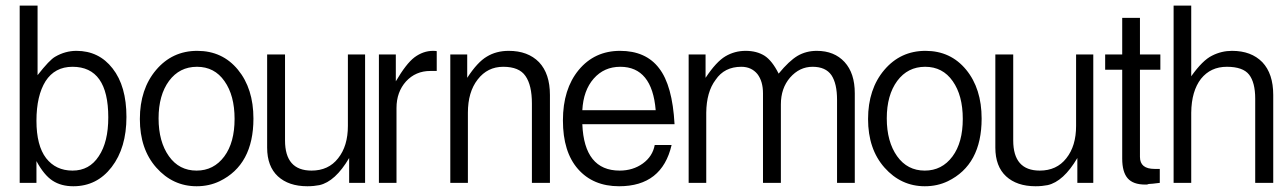

<svg xmlns="http://www.w3.org/2000/svg" viewBox="-20 -645 4470 671"><path d="M358.4 -234.9C358.4 -177.7 347.7 -132.8 325.2 -99.1C303.2 -65.4 272.9 -48.8 233.4 -48.8C194.3 -48.8 163.6 -63.5 141.1 -92.3C118.7 -121.6 107.4 -165 107.4 -223.1C107.4 -281.7 118.2 -327.6 139.2 -361.3C160.6 -394.5 191.9 -411.6 233.4 -411.6C316.9 -411.6 358.4 -352.5 358.4 -234.9ZM236.3 5.9C291.5 5.9 335.9 -16.6 370.1 -61C404.8 -106 421.9 -164.6 421.9 -236.3C421.9 -308.1 405.8 -364.7 373.5 -405.8C341.8 -446.8 299.3 -467.3 247.1 -467.3C221.2 -467.3 196.3 -460.4 172.9 -446.8C159.7 -439.5 139.2 -418 111.3 -382.3V-625.5H48.8V-5.9H107.4V-82C125 -49.3 144 -26.4 163.6 -13.7C183.6 -0.5 208 5.9 236.3 5.9Z M570.8 -362.3C595.2 -395 627.4 -411.6 668.5 -411.6C709 -411.6 741.2 -395 764.6 -361.3C788.1 -328.1 799.8 -284.2 799.8 -229.5C799.8 -174.8 788.1 -130.9 763.7 -98.1C739.3 -65.4 707 -48.8 667 -48.8C626.5 -48.8 594.2 -65.4 570.3 -99.1C546.4 -132.8 534.2 -176.8 534.2 -231.4C534.2 -285.6 546.4 -329.1 570.8 -362.3ZM667 5.9C696.8 5.9 723.1 0 747.6 -11.7C826.2 -49.8 865.7 -123 865.7 -230.5C865.7 -300.3 847.7 -357.4 811.5 -401.4C775.4 -445.3 728 -467.3 669.4 -467.3C610.8 -467.3 563 -444.8 525.4 -400.4C487.8 -356 468.8 -298.8 468.8 -229C468.8 -159.2 487.8 -102.5 526.4 -59.1C564.5 -16.1 611.8 5.9 667 5.9Z M976.1 -154.3V-454.6H913.6V-128.9C913.6 -85.4 926.3 -51.8 951.2 -28.8C976.1 -5.9 1010.3 5.9 1054.2 5.9C1069.8 5.9 1084 4.4 1096.2 2C1133.3 -6.3 1168 -38.1 1200.2 -92.8V-5.9H1255.9V-454.6H1195.8V-205.1C1195.8 -158.2 1184.6 -120.6 1161.6 -91.8C1139.2 -63 1107.9 -48.8 1068.8 -48.8C1006.8 -48.8 976.1 -84 976.1 -154.3Z M1483.9 -397H1506.3V-466.3C1503.9 -466.8 1500 -467.3 1493.7 -467.3C1470.2 -467.3 1448.7 -459.5 1428.7 -444.8C1408.7 -429.7 1387.2 -401.4 1363.3 -360.8V-454.6H1304.2V-5.9H1365.7V-267.6C1365.7 -305.2 1377 -335.9 1398.9 -360.4C1421.4 -384.8 1449.7 -397 1483.9 -397Z M1838.9 -5.9H1901.9V-313C1901.9 -362.8 1889.2 -400.9 1863.8 -427.7C1837.9 -454.1 1802.7 -467.3 1757.8 -467.3C1728.5 -467.3 1703.1 -460.4 1681.6 -447.3C1659.7 -434.6 1636.7 -409.7 1612.8 -373V-454.6H1553.7V-5.9H1615.2V-251C1615.2 -299.3 1626.5 -337.9 1649.4 -367.2C1672.4 -397 1702.1 -411.6 1738.8 -411.6C1775.9 -411.6 1801.8 -400.9 1816.4 -379.4C1831.5 -357.9 1838.9 -325.7 1838.9 -283.2Z M2271.5 -259.8H2015.1C2017.6 -306.2 2030.8 -342.8 2054.7 -370.1C2079.1 -397.9 2109.9 -411.6 2147.9 -411.6C2221.7 -411.6 2263.2 -360.8 2271.5 -259.8ZM2327.1 -138.2H2268.1C2263.2 -111.8 2249.5 -90.3 2226.6 -73.7C2203.6 -57.1 2176.3 -48.8 2145.5 -48.8C2063 -48.8 2019.5 -103 2015.1 -210.9H2337.4C2332.5 -301.3 2314.5 -366.7 2283.2 -406.7C2252.4 -447.3 2206.5 -467.3 2147 -467.3C2087.4 -467.3 2039.1 -444.8 2002.4 -400.4C1965.8 -356 1947.3 -297.4 1947.3 -224.1C1947.3 -150.9 1964.8 -94.2 2000 -54.2C2035.2 -14.2 2083 5.9 2143.6 5.9C2243.7 5.9 2304.7 -42 2327.1 -138.2Z M2905.3 -5.9H2967.3V-318.8C2967.3 -365.7 2955.6 -401.9 2931.6 -428.2C2907.7 -454.1 2875.5 -467.3 2834.5 -467.3C2809.6 -467.3 2787.1 -461.4 2767.1 -449.7C2747.6 -438 2725.6 -417.5 2701.2 -387.7C2686 -418 2669.4 -439 2651.9 -450.2C2633.8 -461.4 2612.3 -467.3 2585.9 -467.3C2560.1 -467.3 2536.6 -460.9 2515.1 -448.2C2493.7 -435.5 2470.7 -410.6 2445.8 -373V-454.6H2386.7V-5.9H2448.2V-251C2448.7 -299.3 2459.5 -337.9 2481 -366.2C2501.5 -396.5 2531.2 -411.6 2570.8 -411.6C2594.7 -411.6 2613.3 -402.8 2627 -386.2C2640.1 -369.1 2646.5 -346.7 2646.5 -318.8V-5.9H2709V-280.3C2709 -317.9 2719.7 -349.1 2741.2 -374C2763.2 -398.9 2789.1 -411.6 2819.8 -411.6C2850.1 -411.6 2872.1 -401.9 2885.7 -382.3C2898.9 -362.3 2905.3 -334 2905.3 -295.9Z M3115.7 -362.3C3140.1 -395 3172.4 -411.6 3213.4 -411.6C3253.9 -411.6 3286.1 -395 3309.6 -361.3C3333 -328.1 3344.7 -284.2 3344.7 -229.5C3344.7 -174.8 3333 -130.9 3308.6 -98.1C3284.2 -65.4 3252 -48.8 3211.9 -48.8C3171.4 -48.8 3139.2 -65.4 3115.2 -99.1C3091.3 -132.8 3079.1 -176.8 3079.1 -231.4C3079.1 -285.6 3091.3 -329.1 3115.7 -362.3ZM3211.9 5.9C3241.7 5.9 3268.1 0 3292.5 -11.7C3371.1 -49.8 3410.6 -123 3410.6 -230.5C3410.6 -300.3 3392.6 -357.4 3356.4 -401.4C3320.3 -445.3 3272.9 -467.3 3214.4 -467.3C3155.8 -467.3 3107.9 -444.8 3070.3 -400.4C3032.7 -356 3013.7 -298.8 3013.7 -229C3013.7 -159.2 3032.7 -102.5 3071.3 -59.1C3109.4 -16.1 3156.7 5.9 3211.9 5.9Z M3521 -154.3V-454.6H3458.5V-128.9C3458.5 -85.4 3471.2 -51.8 3496.1 -28.8C3521 -5.9 3555.2 5.9 3599.1 5.9C3614.7 5.9 3628.9 4.4 3641.1 2C3678.2 -6.3 3712.9 -38.1 3745.1 -92.8V-5.9H3800.8V-454.6H3740.7V-205.1C3740.7 -158.2 3729.5 -120.6 3706.5 -91.8C3684.1 -63 3652.8 -48.8 3613.8 -48.8C3551.8 -48.8 3521 -84 3521 -154.3Z M4033.2 -5.9V-54.7H4015.1C3981 -54.7 3963.9 -68.4 3963.9 -96.7V-401.4H4035.2V-454.6H3963.9V-582.5H3901.9V-454.6H3842.3V-401.4H3901.9V-90.8C3901.9 -59.6 3908.2 -36.6 3920.9 -22C3933.6 -7.3 3954.1 0 3981.9 0H3988.3C3988.8 0 3990.7 -0.5 3994.6 -2C4000.5 -2 4013.2 -3.4 4033.2 -5.9Z M4366.7 -5.9H4429.7V-313C4429.7 -362.8 4417 -400.9 4391.6 -427.7C4365.7 -454.1 4330.6 -467.3 4285.6 -467.3C4261.7 -467.3 4238.3 -461.9 4216.3 -450.7C4193.8 -439.9 4169.4 -415.5 4143.1 -378.4V-625.5H4081.5V-5.9H4143.1V-251C4143.6 -301.8 4155.3 -341.3 4177.2 -369.6C4199.7 -397.5 4229.5 -411.6 4267.6 -411.6C4305.2 -411.6 4331.1 -402.3 4345.2 -384.3C4359.4 -366.2 4366.7 -337.9 4366.7 -300.3Z"/></svg>

Font: Meera New
Style: Regular
Weight: 400
Designer: Hussain K H
Foundry: RIT
Version: 1.4.1